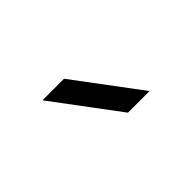

<svg xmlns="http://www.w3.org/2000/svg" viewBox="-32 -859 308 308"><g transform="rotate(-45 122.0 -705.5)"><path d="M56 -761H105L188 -650H139Z"/></g></svg>

Font: Big Shoulders Text Light
Style: Regular
Weight: 300
Designer: Patric King
Foundry: XO Type Co
Version: Version 1.000; ttfautohint (v1.8.2)